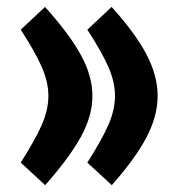

<svg xmlns="http://www.w3.org/2000/svg" viewBox="-20 -523 517 556"><path d="M232.9 -52.2Q272.9 -114.7 293 -159.4Q313 -204.1 313 -245.1Q313 -286.1 293.2 -330.6Q273.4 -375 232.9 -437L303.2 -502.9Q372.1 -426.8 404.3 -365.2Q436.5 -303.7 436.5 -245.1Q436.5 -187 404.3 -125.5Q372.1 -64 303.7 13.2ZM40 -52.2Q80.1 -114.7 100.1 -159.4Q120.1 -204.1 120.1 -245.1Q120.1 -286.1 100.3 -330.6Q80.6 -375 40 -437L110.4 -502.9Q179.2 -426.8 213.4 -365.2Q247.6 -303.7 247.6 -245.1Q247.6 -186.5 213.4 -125.2Q179.2 -64 110.8 13.2Z"/></svg>

Font: Vazirmatn UI NL ExtraBold
Style: Regular
Weight: 800
Designer: Saber Rastikerdar
Foundry: Saber Rastikerdar
Version: Version 33.003